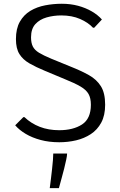

<svg xmlns="http://www.w3.org/2000/svg" viewBox="-20 -740 632 1012"><path d="M292.5 9.8Q238.8 9.8 194.1 -2.2Q149.4 -14.2 115.5 -34.4Q81.5 -54.7 60.1 -79.6L103 -122.6H108.9Q143.6 -89.4 189.7 -71.5Q235.8 -53.7 292 -53.7Q365.7 -53.7 412.4 -84Q459 -114.3 459 -188Q459 -223.1 446.5 -244.9Q434.1 -266.6 404.1 -284.2Q374 -301.8 320.8 -323.2L217.8 -366.2Q169.4 -386.2 135 -406Q100.6 -425.8 82.3 -455.1Q64 -484.4 64 -533.7Q64 -589.4 84.7 -625.7Q105.5 -662.1 140.1 -682.9Q174.8 -703.6 218 -711.9Q261.2 -720.2 305.7 -720.2Q351.6 -720.2 391.6 -709.5Q431.6 -698.7 463.9 -679.9Q496.1 -661.1 517.1 -637.2L476.6 -593.8H470.2Q445.3 -621.1 402.3 -639.9Q359.4 -658.7 303.2 -658.7Q262.2 -658.7 225.6 -648.2Q189 -637.7 166.3 -612.8Q143.6 -587.9 143.6 -543Q143.6 -513.7 153.1 -494.9Q162.6 -476.1 185.8 -461.9Q209 -447.8 250 -430.7L354 -388.2Q408.2 -366.7 448.7 -344Q489.3 -321.3 511.7 -285.6Q534.2 -250 534.2 -188Q534.2 -131.8 513.7 -93.8Q493.2 -55.7 458.5 -33Q423.8 -10.3 380.9 -0.2Q337.9 9.8 292.5 9.8ZM242.2 251.5Q242.2 251.5 244.1 237.1Q246.1 222.7 248.8 199.7Q251.5 176.8 254.4 151.4Q257.3 126 259 104Q260.7 82 260.7 69.3H333.5V71.3Q333.5 80.6 329.1 101.6Q324.7 122.6 318.4 147.9Q312 173.3 305.4 197Q298.8 220.7 294.7 236.1Q290.5 251.5 290.5 251.5Z"/></svg>

Font: Comme Light
Style: Regular
Weight: 300
Version: Version 1.000;gftools[0.9.27]